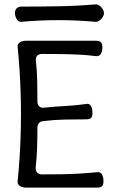

<svg xmlns="http://www.w3.org/2000/svg" viewBox="-20 -852 520 872"><path d="M445 -636Q445 -619 438 -607.5Q431 -596 417 -597Q378 -602 336 -604Q294 -606 252 -606.5Q210 -607 170 -607Q156 -607 148.5 -598.5Q141 -590 143 -576Q148 -533 149 -483Q150 -433 150 -390Q150 -376 158.5 -368.5Q167 -361 181 -363Q229 -368 277 -370.5Q325 -373 373 -380Q382 -382 388 -376.5Q394 -371 397 -361.5Q400 -352 400 -339Q400 -323 393.5 -316.5Q387 -310 371 -310Q323 -310 274 -309Q225 -308 177 -302Q164 -301 157 -293Q150 -285 150 -272Q150 -228 148.5 -181.5Q147 -135 142 -91Q141 -77 148.5 -68.5Q156 -60 170 -60Q212 -60 254 -60.5Q296 -61 338.5 -63.5Q381 -66 422 -70Q436 -72 443 -60Q450 -48 450 -29Q450 -13 443.5 -6.5Q437 0 421 0H99Q82 0 70.5 -7.5Q59 -15 60 -28Q70 -126 73.5 -230Q77 -334 73.5 -437.5Q70 -541 60 -639Q59 -653 70.5 -660Q82 -667 99 -667H416Q432 -667 438.5 -660Q445 -653 445 -636ZM452 -792Q452 -783 446 -773.5Q440 -764 431 -758Q422 -752 413 -753Q245 -768 77 -753Q64 -752 56 -765Q48 -778 48 -792V-793Q48 -807 56 -814.5Q64 -822 77 -822Q161 -822 245 -823.5Q329 -825 413 -832Q422 -833 431 -827Q440 -821 446 -811.5Q452 -802 452 -793Z"/></svg>

Font: Winky Sans Light
Style: Regular
Weight: 300
Designer: Simon Atzbach
Foundry: typofactur
Version: Version 1.205